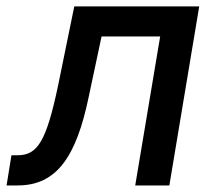

<svg xmlns="http://www.w3.org/2000/svg" viewBox="-37 -565 652 585"><path d="M-17 0H17C136 0 195.3 -88.1 233 -268.5L272.4 -453.8H451L375 0H479L570 -545.5H189.3L139.9 -304C104.4 -135.7 77.8 -92 17 -92H-2.1Z"/></svg>

Font: Margiela Sans Medium
Style: Italic
Weight: 500
Italic angle: -9.39999°
Designer: Stefan Endress, Andreas Faust
Version: Version 1.100;FEAKit 1.0